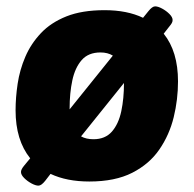

<svg xmlns="http://www.w3.org/2000/svg" viewBox="-20 -563 609 604"><path d="M101 21Q92 21 79 14Q66 7 56 -3Q46 -13 46 -22Q46 -30 56 -42L75 -65Q29 -122 29 -216Q29 -256 35.5 -299.5Q42 -343 59.5 -384Q77 -425 108.5 -458.5Q140 -492 189 -511.5Q238 -531 309 -531Q380 -531 430 -507L447 -528Q459 -543 468 -543Q477 -543 490 -536Q503 -529 513 -519Q523 -509 523 -500Q523 -495 520.5 -490.5Q518 -486 513 -480L495 -457Q540 -401 540 -307Q540 -250 526.5 -194.5Q513 -139 481.5 -93Q450 -47 396 -19.5Q342 8 261 8Q190 8 139 -16L122 6Q110 21 101 21ZM199 -222Q199 -222 199 -219L335 -388Q319 -398 296 -398Q258 -398 237 -374Q216 -350 207.5 -310Q199 -270 199 -222ZM274 -125Q311 -125 332 -149Q353 -173 361.5 -213Q370 -253 370 -301V-302L235 -134Q251 -125 274 -125Z"/></svg>

Font: Asap ExtraBold
Style: Italic
Weight: 800
Italic angle: -6°
Designer: Pablo Cosgaya
Foundry: Omnibus-Type
Version: Version 3.001; ttfautohint (v1.8.4.7-5d5b)